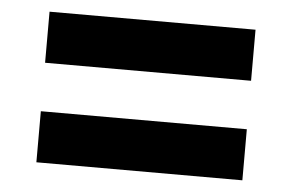

<svg xmlns="http://www.w3.org/2000/svg" viewBox="-36 -526 671 442"><g transform="rotate(5 300.0 -305.0)"><path d="M62 -361V-479H538V-361ZM62 -131V-249H538V-131Z"/></g></svg>

Font: iA Writer Quattro V
Style: Regular
Weight: 400
Designer: Mike Abbink, Paul van der Laan, Pieter van Rosmalen, Oliver Reichenstein
Foundry: Information Architects Inc.
Version: Version 2.000